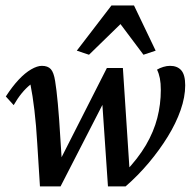

<svg xmlns="http://www.w3.org/2000/svg" viewBox="-20 -668 707 692"><path d="M124 3.9 114.3 -150.4Q110.4 -217.8 104 -271Q97.7 -324.2 89.8 -363.3Q56.6 -336.9 29.3 -289.1L1 -320.3Q24.4 -356.4 47.4 -380.9Q70.3 -405.3 92.3 -418Q114.3 -430.7 130.9 -430.7Q152.3 -430.7 163.1 -418.9Q173.8 -407.2 178.7 -376Q183.6 -346.7 188.5 -293.9Q193.4 -241.2 197.3 -172.9L205.1 -51.8H176.8L365.2 -422.9H422.9L447.3 -49.8L430.7 -47.9Q477.5 -96.7 505.9 -145Q534.2 -193.4 546.9 -242.7Q559.6 -292 559.6 -343.8Q559.6 -368.2 556.2 -385.7Q552.7 -403.3 545.9 -417Q555.7 -422.9 568.4 -426.8Q581.1 -430.7 592.8 -430.7Q619.1 -430.7 633.3 -414.6Q647.5 -398.4 647.5 -360.4Q647.5 -318.4 630.9 -271Q614.3 -223.6 584.5 -175.3Q554.7 -127 516.1 -81.1Q477.5 -35.2 432.6 3.9H369.1L346.7 -325.2H367.2L198.2 3.9ZM541 -485.4 497.1 -470.7 388.7 -615.2H449.2L300.8 -470.7L256.8 -485.4L381.8 -648.4H462.9Z"/></svg>

Font: Crimson Pro Medium
Style: Italic
Weight: 500
Italic angle: -12°
Designer: Jacques Le Bailly
Foundry: Baron von Fonthausen
Version: Version 1.003